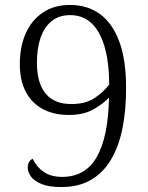

<svg xmlns="http://www.w3.org/2000/svg" viewBox="-20 -744 599 775"><path d="M227 11Q177 11 147 -1.5Q117 -14 104.5 -32Q92 -50 92 -68Q92 -82 98 -91Q104 -100 112 -103Q127 -71 156 -50.5Q185 -30 231 -30Q325 -30 371 -111Q417 -192 420 -350Q395 -324 356 -302Q317 -280 258 -280Q195 -280 150.5 -305Q106 -330 83 -375.5Q60 -421 60 -485Q60 -555 83.5 -608.5Q107 -662 152.5 -693Q198 -724 263 -724Q332 -724 382.5 -688Q433 -652 461 -577.5Q489 -503 489 -388Q489 -300 474.5 -227Q460 -154 428.5 -100.5Q397 -47 347.5 -18Q298 11 227 11ZM268 -324Q324 -324 360.5 -347.5Q397 -371 421 -403Q420 -497 401 -559Q382 -621 347.5 -652Q313 -683 263 -683Q218 -683 188 -658.5Q158 -634 143.5 -591Q129 -548 129 -491Q129 -409 164 -366.5Q199 -324 268 -324Z"/></svg>

Font: Noto Serif Kannada Light
Style: Regular
Weight: 300
Version: Version 2.003